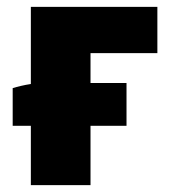

<svg xmlns="http://www.w3.org/2000/svg" viewBox="-20 -540 493 560"><path d="M70 0H244V-173H349V-298H244V-385H439V-520H70V-295C50 -292 30 -287 17 -283V-173H70Z"/></svg>

Font: Fixel Display ExtraBold
Style: Regular
Weight: 800
Designer: AlfaBravo + MacPaw
Foundry: Kyrylo Tkachov, Marchela Mozhyna, Serhii Makarenko, Maria Weinstein, Zakhar Kryvoshyya
Version: Version 1.211